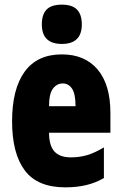

<svg xmlns="http://www.w3.org/2000/svg" viewBox="-20 -796 522 826"><path d="M246 -562Q345 -562 400 -497Q455 -432 455 -310V-225H191Q191 -170 214 -144.5Q237 -119 285 -119Q323 -119 356 -129Q389 -139 427 -162V-30Q391 -9 350 0.5Q309 10 261 10Q141 10 86.5 -63Q32 -136 32 -274Q32 -413 86 -487.5Q140 -562 246 -562ZM250 -437Q225 -437 208 -415Q191 -393 191 -339H305Q305 -392 290 -414.5Q275 -437 250 -437ZM246 -776Q291 -776 311.5 -754.5Q332 -733 332 -691Q332 -607 246 -607Q160 -607 160 -691Q160 -734 180.5 -755Q201 -776 246 -776Z"/></svg>

Font: Noto Sans ExtraCondensed Black
Style: Regular
Weight: 900
Width: 2
Designer: Monotype Design Team
Foundry: Monotype Imaging Inc.
Version: Version 2.013; ttfautohint (v1.8.4.7-5d5b)